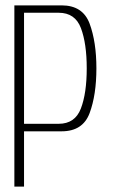

<svg xmlns="http://www.w3.org/2000/svg" viewBox="-20 -695 422 715"><path d="M33.5 0V-675H209.5Q288.5 -675 313.8 -606.8Q339 -538.5 339 -440.5Q339 -342 313.8 -274Q288.5 -206 209.5 -206H69.5V0ZM69.5 -234H198.5Q259.5 -234 281.2 -291Q303 -348 303 -440.5Q303 -532.5 281.5 -590Q260 -647.5 198.5 -647.5H69.5Z"/></svg>

Font: Anybody ExtraLight
Style: Regular
Weight: 200
Designer: Tyler Finck
Foundry: Etcetera Type Company
Version: Version 1.010; ttfautohint (v1.8.3) -l 8 -r 50 -G 200 -x 14 